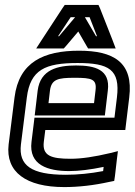

<svg xmlns="http://www.w3.org/2000/svg" viewBox="-20 -725 547 780"><path d="M301 -519C159 -519 57 -474 39 -329L15 -138C2 -26 86 35 241 35C299 35 361 28 424 14L444 10L447 -10L455 -79L459 -111L427 -103C364 -88 311 -80 267 -80C188 -80 151 -92 158 -149L164 -197H464H489L492 -222L505 -329C523 -473 440 -519 301 -519ZM295 -469C422 -469 469 -443 455 -329L445 -247H145H120L117 -222L108 -149C96 -54 175 -30 261 -30C301 -30 348 -36 401 -47L399 -30C346 -20 296 -15 247 -15C107 -15 55 -53 65 -138L89 -329C103 -442 164 -469 295 -469ZM283 -409C353 -409 374 -404 368 -357L362 -306H177L183 -357C189 -403 215 -409 283 -409ZM289 -459C215 -459 144 -443 133 -357L124 -281L121 -256H146H381H406L409 -281L418 -357C429 -443 365 -459 289 -459ZM168 -528H226H239L248 -538L298 -597L332 -538L338 -528H351H409H450L436 -565L386 -692L380 -705H365H258H243L234 -692L151 -565L127 -528H168ZM325 -655H344L374 -578H370L325 -655ZM216 -578 267 -655H285L220 -578H216Z"/></svg>

Font: Gamestation Display Outline
Style: Italic
Weight: 400
Designer: Jonas Hecksher
Foundry: Jonas Hecksher, Playtypeª, e-types AS
Version: Version 1.003